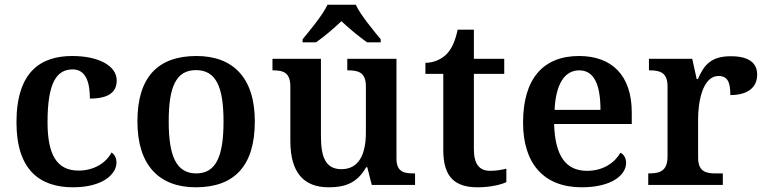

<svg xmlns="http://www.w3.org/2000/svg" viewBox="-20 -786 3253 816"><path d="M290 10C417 10 475 -46 475 -95C475 -113 468 -129 454 -138C431 -94 380 -61 314 -61C221 -61 182 -129 182 -267C182 -441 224 -491 289 -491C346 -491 362 -434 362 -367C449 -367 476 -400 476 -444C476 -507 398 -548 287 -548C153 -548 50 -481 50 -266C50 -64 149 10 290 10Z M812 10C977 10 1063 -82 1063 -270C1063 -457 969 -548 815 -548C650 -548 564 -457 564 -270C564 -82 658 10 812 10ZM814 -49C728 -49 697 -125 697 -270C697 -415 727 -488 813 -488C899 -488 930 -415 930 -270C930 -125 900 -49 814 -49Z M1266 -619V-606H1323C1355 -628 1401 -667 1431 -696C1461 -667 1509 -628 1540 -606H1598V-619C1567 -657 1513 -721 1492 -766H1372C1351 -721 1297 -657 1266 -619ZM1377 10C1440 10 1496 -4 1536 -75H1541L1560 0H1744V-49H1738C1697 -49 1665 -55 1665 -113V-536H1456V-487H1459C1500 -487 1535 -480 1535 -420V-223C1535 -128 1504 -67 1431 -67C1363 -67 1344 -120 1344 -207V-536H1138V-487H1140C1187 -487 1214 -476 1214 -417V-187C1214 -51 1272 10 1377 10Z M2010 10C2065 10 2112 -2 2132 -12V-69C2111 -64 2089 -60 2063 -60C2017 -60 1994 -89 1994 -152V-472H2123V-536H1994V-660H1925C1915 -612 1900 -579 1879 -557C1858 -535 1824 -519 1788 -519V-472H1864V-147C1864 -31 1916 10 2010 10Z M2452 10C2581 10 2641 -43 2641 -94C2641 -114 2631 -130 2617 -137C2593 -95 2544 -60 2475 -60C2387 -60 2339 -120 2335 -259H2665V-308C2665 -466 2580 -548 2441 -548C2289 -548 2203 -452 2203 -265C2203 -91 2291 10 2452 10ZM2532 -319H2337C2342 -428 2379 -487 2442 -487C2507 -487 2532 -422 2532 -319Z M2735 0H3052V-49H3021C2980 -49 2947 -57 2947 -116V-283C2947 -341 2962 -463 3034 -463C3072 -463 3084 -437 3084 -382C3159 -382 3198 -415 3198 -469C3198 -519 3162 -547 3086 -547C3002 -547 2972 -510 2946 -450H2941L2922 -536H2738V-487H2741C2785 -487 2817 -478 2817 -419V-121C2817 -58 2783 -49 2738 -49H2735Z"/></svg>

Font: Noto Serif Yezidi SemiBold
Style: Regular
Weight: 600
Designer: Dalton Maag Ltd
Foundry: Dalton Maag Ltd
Version: Version 1.001